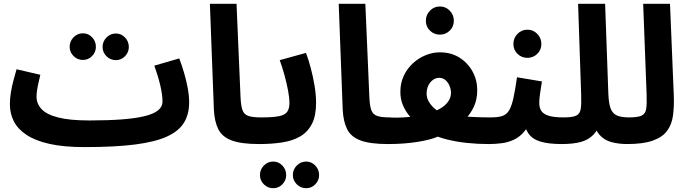

<svg xmlns="http://www.w3.org/2000/svg" viewBox="-20 -752 3613 1009"><path d="M425 21 451 -119Q548 -119 620 -124.5Q692 -130 739.5 -141.5Q787 -153 810.5 -172Q834 -191 834 -218Q834 -254 822 -304.5Q810 -355 791 -407L922 -445Q935 -411 947 -370.5Q959 -330 966.5 -289.5Q974 -249 974 -214Q974 -152 947 -107.5Q920 -63 857.5 -34.5Q795 -6 689 7.5Q583 21 425 21ZM424 21Q316 21 241.5 4.5Q167 -12 120.5 -42.5Q74 -73 53 -114Q32 -155 32 -204Q32 -236 37.5 -268.5Q43 -301 51.5 -332Q60 -363 67 -388L192 -359Q188 -341 183 -320Q178 -299 175 -279.5Q172 -260 172 -244Q172 -207 198.5 -178.5Q225 -150 286 -134.5Q347 -119 450 -119L470 -11ZM589 -436Q560 -436 539.5 -456.5Q519 -477 519 -505Q519 -534 539.5 -555Q560 -576 589 -576Q617 -576 637 -555Q657 -534 657 -505Q657 -477 637 -456.5Q617 -436 589 -436ZM416 -437Q387 -437 366.5 -457.5Q346 -478 346 -506Q346 -535 366.5 -556Q387 -577 416 -577Q444 -577 464 -556Q484 -535 484 -506Q484 -478 464 -457.5Q444 -437 416 -437Z M1341 5Q1248 5 1197.5 -14Q1147 -33 1127 -73.5Q1107 -114 1104 -176L1083 -732H1223L1244 -243Q1246 -197 1254 -174Q1262 -151 1284.5 -143Q1307 -135 1351 -135Q1389 -135 1405.5 -115.5Q1422 -96 1422 -67Q1422 -36 1401 -15.5Q1380 5 1341 5Z M1342 5 1352 -135Q1412 -135 1444 -141Q1476 -147 1488.5 -163.5Q1501 -180 1501 -211Q1501 -239 1493.5 -278Q1486 -317 1474.5 -359Q1463 -401 1450 -436L1588 -474Q1601 -440 1613 -395Q1625 -350 1633 -302.5Q1641 -255 1641 -211Q1641 -143 1619 -100.5Q1597 -58 1557.5 -35Q1518 -12 1463 -3.5Q1408 5 1342 5ZM1589 237Q1560 237 1539.5 216.5Q1519 196 1519 168Q1519 139 1539.5 118Q1560 97 1589 97Q1617 97 1637 118Q1657 139 1657 168Q1657 196 1637 216.5Q1617 237 1589 237ZM1416 237Q1387 237 1366.5 216.5Q1346 196 1346 168Q1346 139 1366.5 118Q1387 97 1416 97Q1444 97 1464 118Q1484 139 1484 168Q1484 196 1464 216.5Q1444 237 1416 237Z M2018 5Q1925 5 1874.5 -14Q1824 -33 1804 -73.5Q1784 -114 1781 -176L1760 -732H1900L1921 -243Q1923 -197 1931 -174Q1939 -151 1961.5 -143Q1984 -135 2028 -135Q2066 -135 2082.5 -115.5Q2099 -96 2099 -67Q2099 -36 2078 -15.5Q2057 5 2018 5Z M2019 5 2029 -134Q2068 -133 2101 -135Q2134 -137 2160.5 -141Q2187 -145 2207.5 -150Q2228 -155 2242 -159Q2276 -170 2300 -185.5Q2324 -201 2337 -221Q2350 -241 2350 -264Q2350 -282 2342.5 -300.5Q2335 -319 2321 -331Q2307 -343 2288 -343Q2270 -343 2255 -332Q2240 -321 2231 -302.5Q2222 -284 2222 -260Q2222 -239 2232 -220.5Q2242 -202 2260 -185Q2278 -168 2303 -153L2170 -102Q2148 -123 2128.5 -147Q2109 -171 2096.5 -201.5Q2084 -232 2084 -270Q2084 -316 2102 -354Q2120 -392 2150 -419.5Q2180 -447 2217 -462Q2254 -477 2291 -477Q2351 -477 2395 -449Q2439 -421 2463.5 -376Q2488 -331 2488 -278Q2488 -229 2470 -190.5Q2452 -152 2421.5 -122.5Q2391 -93 2354.5 -71Q2318 -49 2281 -34Q2263 -26 2236 -19Q2209 -12 2175 -6.5Q2141 -1 2102 2Q2063 5 2019 5ZM2547 5Q2489 5 2433 -1Q2377 -7 2329.5 -19Q2282 -31 2247 -48L2316 -156Q2346 -148 2386.5 -143.5Q2427 -139 2471.5 -137Q2516 -135 2557 -135Q2595 -135 2611.5 -115.5Q2628 -96 2628 -67Q2628 -36 2607 -15.5Q2586 5 2547 5ZM2292 -570Q2261 -570 2239.5 -591Q2218 -612 2218 -643Q2218 -674 2239.5 -696Q2261 -718 2292 -718Q2322 -718 2343.5 -696Q2365 -674 2365 -643Q2365 -612 2343.5 -591Q2322 -570 2292 -570Z M2548 5 2558 -135Q2596 -135 2618.5 -142Q2641 -149 2654.5 -170.5Q2668 -192 2677.5 -234Q2687 -276 2697 -346L2828 -324Q2826 -309 2822.5 -289Q2819 -269 2816.5 -248.5Q2814 -228 2814 -210Q2814 -186 2824.5 -169.5Q2835 -153 2862.5 -144Q2890 -135 2942 -135Q2980 -135 2996 -115.5Q3012 -96 3012 -67Q3012 -36 2991.5 -15.5Q2971 5 2932 5Q2863 5 2820 -8Q2777 -21 2756 -52Q2735 -83 2729 -137H2777Q2759 -89 2735 -60.5Q2711 -32 2681 -18Q2651 -4 2617.5 0.5Q2584 5 2548 5ZM2752 -448Q2721 -448 2699.5 -469Q2678 -490 2678 -521Q2678 -552 2699.5 -574Q2721 -596 2752 -596Q2782 -596 2803.5 -574Q2825 -552 2825 -521Q2825 -490 2803.5 -469Q2782 -448 2752 -448Z M2932 5 2942 -135Q2989 -135 3008.5 -144.5Q3028 -154 3032 -180.5Q3036 -207 3034 -258L3018 -732H3160L3177 -259Q3179 -209 3189 -182Q3199 -155 3222.5 -145Q3246 -135 3286 -135Q3324 -135 3340 -115.5Q3356 -96 3356 -67Q3356 -36 3335 -15.5Q3314 5 3276 5Q3232 5 3194 -5Q3156 -15 3131 -43Q3106 -71 3098 -124L3142 -123Q3125 -71 3098 -43.5Q3071 -16 3030.5 -5.5Q2990 5 2932 5Z M3276 5 3286 -135Q3332 -135 3352 -144.5Q3372 -154 3376 -180.5Q3380 -207 3378 -258L3360 -732H3501L3521 -248Q3523 -190 3516.5 -143.5Q3510 -97 3485.5 -64Q3461 -31 3410.5 -13Q3360 5 3276 5Z"/></svg>

Font: Farlight84_Sys_V01
Style: Bold
Weight: 700
Designer: Monotype Design Team, Nadine Chahine and Nizar Qandah
Foundry: Monotype Imaging Inc.
Version: Version 2.004;October 31, 2024;FontCreator 14.0.0.2814 64-bi